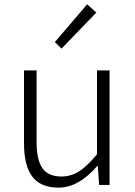

<svg xmlns="http://www.w3.org/2000/svg" viewBox="-20 -861 630 894"><path d="M252.9 12.7Q169.9 12.7 130.9 -38.1Q91.8 -88.9 91.8 -192.4V-533.2H150.4V-199.2Q150.4 -116.2 177.7 -77.6Q205.1 -39.1 265.6 -39.1Q310.5 -39.1 348.1 -63Q385.7 -86.9 431.6 -142.6V-533.2H490.2V0H441.4L435.5 -87.9H432.6Q345.7 12.7 252.9 12.7ZM266.6 -634.8 235.4 -665 385.7 -840.8 428.7 -802.7Z"/></svg>

Font: Gen Shin Gothic Light
Style: Regular
Weight: 200
Designer: [Source Han Sans]
Ryoko NISHIZUKA  (kana & ideographs); Paul D. Hunt (Latin, Greek & Cyrillic); Wenlong ZHANG  (bopomofo
Version: Version 1.002.20150607